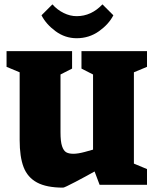

<svg xmlns="http://www.w3.org/2000/svg" viewBox="-20 -846 713 879"><path d="M70 -205V-515L10 -540V-612H310V-532L257 -505V-240Q257 -198 264 -177Q271 -156 283 -149Q295 -142 316 -142Q337 -142 368.5 -150.5Q400 -159 406 -161V-505L353 -532V-612H653V-540L593 -515V-97L653 -72V0H436L413 -61Q376 -40 325.5 -13.5Q275 13 269 13Q193 13 149.5 -10.5Q106 -34 88 -81Q70 -128 70 -205ZM170 -776 220 -826Q242 -801 271.5 -786.5Q301 -772 331 -772Q398 -772 449 -826L499 -776Q478 -735 433 -703Q388 -671 331 -671Q278 -671 234.5 -703Q191 -735 170 -776Z"/></svg>

Font: Grenze Black
Style: Regular
Weight: 900
Designer: Renata Polastri
Foundry: Omnibus-Type
Version: Version 1.002; ttfautohint (v1.8)